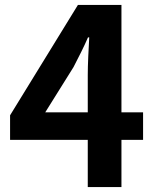

<svg xmlns="http://www.w3.org/2000/svg" viewBox="-20 -761 630 781"><path d="M337 0V-455Q337 -487 339 -531.5Q341 -576 343 -609H338Q325 -579 310 -549Q295 -519 279 -488L164 -304H562V-192H21V-292L297 -741H474V0Z"/></svg>

Font: Noto Sans JP Thin
Style: Bold
Weight: 700
Version: Version 2.004-H2;hotconv 1.0.118;makeotfexe 2.5.65603